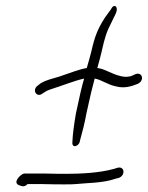

<svg xmlns="http://www.w3.org/2000/svg" viewBox="-20 -658 504 655"><path d="M110 -367C87 -352 105 -323 125 -339L136 -346C141 -349 146 -351 152 -353C196 -367 235 -383 267 -390C263 -375 258 -359 255 -344L239 -271C233 -236 228 -201 227 -174C224 -150 251 -158 253 -179C260 -204 269 -238 275 -272L291 -343C295 -359 299 -375 303 -390C327 -386 346 -369 377 -363C404 -356 428 -363 450 -372C474 -383 466 -414 442 -405L431 -400C420 -395 405 -395 393 -398C358 -406 339 -423 312 -426C318 -447 323 -466 327 -483C337 -528 343 -549 361 -583L375 -612C386 -635 369 -648 359 -627L338 -598C313 -559 303 -533 292 -484C288 -467 282 -447 276 -426C248 -421 219 -409 183 -397C158 -389 139 -386 119 -374ZM43 -27C54 -23 62 -18 74 -30H125C159 -29 181 -29 198 -29C216 -29 230 -29 238 -30C273 -34 331 -33 373 -48L385 -51C408 -59 406 -91 382 -86L369 -82C320 -68 255 -65 206 -65C189 -65 167 -65 133 -66H62C51 -64 23 -37 43 -27Z"/></svg>

Font: Stray Cat
Style: SuCnObl
Weight: 400
Version: Version 1.0